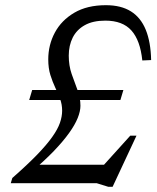

<svg xmlns="http://www.w3.org/2000/svg" viewBox="-20 -706 606 740"><path d="M455.5 -359 444 -320.5H92.5L104 -359ZM103.5 -71H408L374.5 -64L482 -183H506L414 14H397.5L352.5 0H21.5L27.5 -20Q85.5 -71 122.8 -109.5Q160 -148 181.2 -178Q202.5 -208 211 -232.5Q219.5 -257 219.5 -279.5Q219.5 -303.5 211.5 -324.8Q203.5 -346 193 -368.2Q182.5 -390.5 174.2 -416.8Q166 -443 166 -477Q166 -533 191.5 -580.5Q217 -628 266.5 -657Q316 -686 388 -686Q446.5 -686 484.5 -662.2Q522.5 -638.5 541.8 -591.2Q561 -544 562.5 -474.5L528.5 -473Q520.5 -550.5 486.5 -588.5Q452.5 -626.5 386 -626.5Q338 -626.5 306.8 -609Q275.5 -591.5 260.2 -561Q245 -530.5 245 -491.5Q245 -453 256.2 -420.8Q267.5 -388.5 278.8 -358.8Q290 -329 290 -298Q290 -277.5 279.5 -251.2Q269 -225 246.2 -193.2Q223.5 -161.5 187.8 -124.2Q152 -87 102 -44.5Z"/></svg>

Font: Newsreader 16pt 16pt
Style: Italic
Weight: 400
Italic angle: -17°
Version: Version 1.003